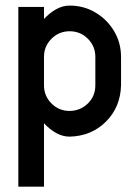

<svg xmlns="http://www.w3.org/2000/svg" viewBox="-20 -494 509 701"><path d="M328.1 -182.6V-286.1Q328.1 -325.2 300.8 -352.5Q273.4 -379.9 234.4 -379.9Q195.3 -379.9 168 -352.5Q140.6 -325.2 140.6 -286.1V-182.6Q140.6 -143.6 168 -116.2Q195.3 -88.9 234.4 -88.9Q274.4 -89.8 301.3 -116.7Q328.1 -143.6 328.1 -182.6ZM421.9 -182.6Q419.9 -103 366.9 -50Q314 2.9 234.4 4.9Q209 4.9 185.3 -8.3Q161.6 -21.5 140.6 -43.9V187.5H46.9V-468.8H140.6V-424.8Q161.6 -447.3 185.3 -460.4Q209 -473.6 234.4 -473.6Q286.1 -473.6 328.6 -448.2Q371.1 -422.9 396.5 -380.4Q421.9 -337.9 421.9 -286.1Z"/></svg>

Font: Lambda
Style: Regular
Weight: 400
Designer: GGBotNet
Version: 0.22